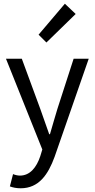

<svg xmlns="http://www.w3.org/2000/svg" viewBox="-20 -801 508 1030"><path d="M187 -615 229 -573 386 -726 328 -781ZM33 199C49 205 68 209 91 209C188 209 238 136 273 40L456 -486H375L288 -217C275 -175 261 -125 248 -81H244C228 -125 211 -175 196 -217L97 -486H12L207 1L196 37C176 97 141 141 87 141C74 141 59 137 50 133Z"/></svg>

Font: Cambridge Sans
Style: Regular
Weight: 400
Version: Version 2.020;PS 002.020;hotconv 1.0.88;makeotf.lib2.5.64775